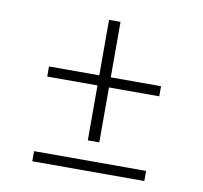

<svg xmlns="http://www.w3.org/2000/svg" viewBox="-66 -621 733 692"><g transform="rotate(10 300.0 -275.0)"><path d="M279 -109V-310H95V-347H279V-550H321V-347H505V-310H321V-109ZM95 0V-37H505V0Z"/></g></svg>

Font: Source Code Pro Light
Style: Regular
Weight: 300
Monospace: yes
Designer: Paul D. Hunt, Teo Tuominen
Foundry: Adobe Systems Incorporated
Version: Version 2.030;PS 1.000;hotconv 16.6.51;makeotf.lib2.5.65220